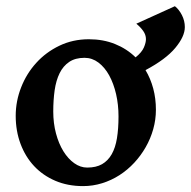

<svg xmlns="http://www.w3.org/2000/svg" viewBox="-20 -598 628 632"><path d="M370.1 -214.8Q370.1 -253.4 362.1 -288.3Q354 -323.2 339.4 -349.9Q324.7 -376.5 304 -392.1Q283.2 -407.7 258.3 -407.7Q228 -407.7 208 -394.3Q188 -380.9 176.3 -357.2Q164.6 -333.5 159.9 -301Q155.3 -268.6 155.3 -231Q155.3 -192.4 164.3 -158.7Q173.3 -125 188.7 -100.1Q204.1 -75.2 224.4 -60.8Q244.6 -46.4 267.1 -46.4Q296.4 -46.4 315.9 -57.6Q335.4 -68.8 347.7 -90.3Q359.9 -111.8 365 -143.1Q370.1 -174.3 370.1 -214.8ZM588.4 -508.8Q588.4 -478 557.1 -440.4Q525.9 -402.8 459 -367.2Q475.6 -339.4 484.4 -306.6Q493.2 -273.9 493.2 -236.8Q493.2 -204.1 484.4 -172.9Q475.6 -141.6 459.7 -113.8Q443.8 -85.9 421.9 -62.3Q399.9 -38.6 373.3 -21.5Q346.7 -4.4 316.2 5.1Q285.6 14.6 253.4 14.6Q203.1 14.6 162.1 -2.9Q121.1 -20.5 92.3 -51.3Q63.5 -82 47.6 -124.5Q31.7 -167 31.7 -216.8Q31.7 -265.1 49.6 -310.5Q67.4 -356 99.4 -391.1Q131.3 -426.3 175.5 -447.5Q219.7 -468.8 272.5 -468.8Q319.8 -468.8 358.6 -453.1Q397.5 -437.5 426.3 -409.2Q446.8 -425.8 453.6 -441.7Q460.4 -457.5 460.4 -469.2Q460.4 -483.4 451.4 -496.1Q442.4 -508.8 428.7 -520L555.7 -577.6Q569.3 -566.9 578.9 -548.1Q588.4 -529.3 588.4 -508.8Z"/></svg>

Font: Gentium Basic
Style: Bold
Weight: 700
Designer: J. Victor Gaultney and Annie Olsen
Foundry: SIL International
Version: Version 1.100